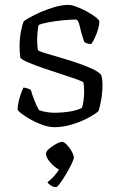

<svg xmlns="http://www.w3.org/2000/svg" viewBox="-20 -520 488 785"><path d="M203 0Q180 0 154.5 -9Q129 -18 106 -31Q83 -44 68 -55.5Q53 -67 52 -73Q53 -96 60.5 -121.5Q68 -147 76 -162Q86 -161 94 -158Q102 -155 106 -153Q110 -137 119.5 -112.5Q129 -88 139 -70Q168 -59 206 -59Q233 -59 263 -63.5Q293 -68 315 -79Q324 -106 324 -148Q324 -170 321 -183Q318 -187 293 -196Q268 -205 232 -216.5Q196 -228 159.5 -240.5Q123 -253 96 -264.5Q69 -276 63 -284Q60 -304 60 -329Q60 -360 65 -388Q70 -416 77 -433Q93 -445 124.5 -460.5Q156 -476 193 -488Q230 -500 260 -500Q273 -500 294 -492Q315 -484 336 -472.5Q357 -461 371 -450Q385 -439 386 -433Q387 -422 381.5 -402.5Q376 -383 367.5 -365Q359 -347 353 -340Q343 -340 335 -343Q327 -346 324 -349Q312 -385 306 -412.5Q300 -440 291 -440Q267 -440 236.5 -437Q206 -434 179 -429Q152 -424 138 -418Q135 -405 133.5 -388.5Q132 -372 132 -356Q132 -331 135 -315Q138 -311 162 -303.5Q186 -296 221 -286Q256 -276 292 -264Q328 -252 356 -239Q384 -226 394 -213Q399 -196 399 -172Q399 -140 393 -108Q387 -76 382 -65Q367 -52 337.5 -36.5Q308 -21 272 -10.5Q236 0 203 0ZM210 245Q198 245 188 238.5Q178 232 174 225Q185 217 198.5 203Q212 189 221 173Q203 164 185.5 144Q168 124 168 108Q168 99 181 88Q194 77 209.5 68.5Q225 60 234 60Q242 60 253.5 72Q265 84 273.5 99.5Q282 115 282 124Q282 131 272.5 150.5Q263 170 250 192Q237 214 225.5 229.5Q214 245 210 245Z"/></svg>

Font: Texturina 72pt Light
Style: Regular
Weight: 300
Designer: Guillermo Torres Carreño
Foundry: Omnibus-Type
Version: Version 1.002; ttfautohint (v1.8.3)